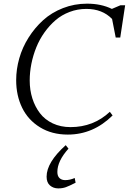

<svg xmlns="http://www.w3.org/2000/svg" viewBox="-20 -731 715 1054"><path d="M68.8 -291Q68.8 -351.1 85.9 -411.1Q103 -471.2 137 -524.9Q170.9 -578.6 217 -620.4Q263.2 -662.1 325.7 -686.5Q388.2 -710.9 458 -710.9Q535.2 -710.9 594.2 -682.1L641.1 -702.1H667L640.1 -524.9H615.2L595.2 -627Q541.5 -682.1 454.1 -682.1Q405.8 -682.1 362.1 -665.5Q318.4 -648.9 284.9 -620.1Q251.5 -591.3 224.1 -553Q196.8 -514.6 179.2 -470.9Q161.6 -427.2 152.3 -380.9Q143.1 -334.5 143.1 -289.1Q143.1 -236.8 157.5 -191.2Q171.9 -145.5 199 -109.9Q226.1 -74.2 269.5 -53.7Q313 -33.2 367.2 -33.2Q493.2 -33.2 583 -117.2L598.1 -97.2Q491.7 7.8 352.1 7.8Q264.6 7.8 199.5 -32.2Q134.3 -72.3 101.6 -139.4Q68.8 -206.5 68.8 -291ZM235.8 238.8Q235.8 160.2 340.8 65.9L356 85Q294.9 152.8 294.9 212.9Q294.9 235.4 306.6 246.6Q318.4 257.8 337.9 257.8Q364.3 257.8 390.1 246.1L395 272Q359.9 290 341.3 296.6Q322.8 303.2 299.8 303.2Q272.9 303.2 254.4 287.1Q235.8 271 235.8 238.8Z"/></svg>

Font: Dihjauti S
Style: Italic
Weight: 400
Italic angle: -9°
Designer: T. Christopher White
Version: Version 3.0.0